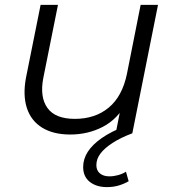

<svg xmlns="http://www.w3.org/2000/svg" viewBox="-20 -545 712 785"><path d="M267 5Q198 5 152.5 -23Q107 -51 90 -103Q73 -155 86 -226L146 -525H217L157 -226Q142 -148 174 -103.5Q206 -59 286 -59Q369 -59 424.5 -105Q480 -151 499 -243L555 -525H626L521 0H453L483 -151L498 -126Q461 -58 400.5 -26.5Q340 5 267 5ZM417 220Q374 220 347 198.5Q320 177 320 138Q320 105 339 75.5Q358 46 396 19.5Q434 -7 491 -29L521 0Q473 18 440 39.5Q407 61 390.5 83Q374 105 374 130Q374 152 388.5 164Q403 176 427 176Q445 176 463 171Q481 166 495 157L506 196Q487 207 465 213.5Q443 220 417 220Z"/></svg>

Font: MOST Montserrat
Style: Italic
Weight: 400
Italic angle: -11.3°
Designer: Julieta Ulanovsky
Foundry: Julieta Ulanovsky
Version: Version 8.000;March 11, 2024;FontCreator 15.0.0.2926 64-bit